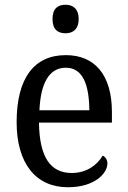

<svg xmlns="http://www.w3.org/2000/svg" viewBox="-20 -778 537 808"><path d="M256 -638C285 -638 311 -653 311 -698C311 -743 285 -758 256 -758C224 -758 201 -743 201 -698C201 -653 224 -638 256 -638ZM266 10C379 10 432 -49 432 -90C432 -107 422 -119 412 -123C390 -85 346 -50 282 -50C193 -50 146 -115 144 -262H451V-306C451 -464 378 -546 257 -546C125 -546 50 -451 50 -264C50 -91 130 10 266 10ZM356 -314H146C151 -430 188 -493 257 -493C329 -493 355 -421 356 -314Z"/></svg>

Font: Noto Serif Thai SemiCondensed
Style: Regular
Weight: 400
Width: 4
Designer: Monotype Design Team
Foundry: Monotype Imaging Inc.
Version: Version 2.002